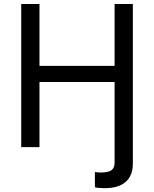

<svg xmlns="http://www.w3.org/2000/svg" viewBox="-20 -748 783 976"><path d="M462.4 204.1V126.5Q470.7 127.9 478.3 128.4Q485.8 128.9 491.2 128.9Q531.7 128.9 547.1 116.9Q562.5 105 562.5 79.6V-62.5H655.3V83.5Q655.3 144 619.1 176.3Q583 208.5 513.2 208.5Q497.6 208.5 483.6 207.3Q469.7 206.1 462.4 204.1ZM87.9 0V-727.5H180.7V-413.1H562.5V-727.5H655.3V0H562.5V-331.1H180.7V0Z"/></svg>

Font: Inter Variable LoSnoCo
Style: Regular
Weight: 400
Designer: Rasmus Andersson
Foundry: rsms
Version: Version 4.000;git-a52131595; featfreeze: case,dlig,ss01,ss02